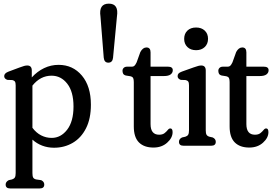

<svg xmlns="http://www.w3.org/2000/svg" viewBox="-20 -800 1504 1054"><path d="M154.5 -413V-375Q184.5 -408 222 -426Q259.5 -444 301.5 -444Q380 -444 429.5 -385.2Q479 -326.5 479 -225.5Q479 -148.5 452.2 -95.8Q425.5 -43 379.5 -16Q333.5 11 276.5 11Q242 11 211.8 -0.5Q181.5 -12 158 -33.5V150Q158 167 162 174.5Q166 182 178 185L206 189Q223 197 223 213Q223 234.5 198 234.5H36Q11 234.5 11 213Q11 198 28 189L46 185Q57 181.5 61.5 174.2Q66 167 66 150V-331.5Q66 -346 62 -352Q58 -358 48 -360.5L20.5 -361.5Q3 -367.5 3 -382Q3 -398 27 -407L86 -429Q103 -435.5 112.5 -438Q122 -440.5 129.5 -440.5Q154.5 -440.5 154.5 -413ZM263 -384.5Q201.5 -384.5 158 -330V-98.5Q179 -70.5 206 -56.8Q233 -43 263.5 -43Q314 -43 348.8 -88.2Q383.5 -133.5 383.5 -215.5Q383.5 -296.5 349.2 -340.5Q315 -384.5 263 -384.5Z M574.5 -456Q552.5 -456 549.5 -483L531.5 -709.5Q521 -780 577.5 -780Q633 -780 622 -709.5L600.5 -482.5Q597.5 -456 574.5 -456Z M695.5 -381.5 670.5 -385.5Q659 -389 655.8 -396Q652.5 -403 652.5 -411.5Q652.5 -421 659.2 -427.5Q666 -434 678 -434H705Q712.5 -434 718 -439Q723.5 -444 730 -457.5L750.5 -514.5Q764 -539.5 784 -539.5Q806.5 -539.5 806.5 -512.5V-434H902Q928.5 -434 928.5 -414.5Q928.5 -400.5 916.8 -391.5Q905 -382.5 879.5 -382.5H806.5V-119Q806.5 -60.5 853.5 -60.5Q872.5 -60.5 883.2 -69Q894 -77.5 900.8 -86.2Q907.5 -95 915 -95Q927.5 -95 927.5 -74.5Q927.5 -43.5 897.8 -16.8Q868 10 822.5 10Q771 10 742.8 -18.2Q714.5 -46.5 714.5 -106V-349.5Q714.5 -363.5 711.2 -371Q708 -378.5 695.5 -381.5Z M1056.5 -524.5Q1026.5 -524.5 1008.8 -541.8Q991 -559 991 -586.5Q991 -615 1008.8 -632Q1026.5 -649 1056.5 -649Q1086 -649 1104 -632Q1122 -615 1122 -587Q1122 -559 1104 -541.8Q1086 -524.5 1056.5 -524.5ZM1109.5 -413V-84.5Q1109.5 -68 1113.8 -60.5Q1118 -53 1129.5 -49.5L1147.5 -45.5Q1164.5 -37.5 1164.5 -21.5Q1164.5 0 1139.5 0H987.5Q962.5 0 962.5 -21.5Q962.5 -37.5 979.5 -45.5L997.5 -49.5Q1008.5 -53 1013 -60.5Q1017.5 -68 1017.5 -84.5V-331.5Q1017.5 -346 1013.5 -352Q1009.5 -358 999.5 -360.5L972.5 -361.5Q955 -367.5 955 -382Q955 -390.5 960 -396.2Q965 -402 978.5 -407L1043 -430Q1059.5 -436 1068.5 -438.2Q1077.5 -440.5 1084.5 -440.5Q1109.5 -440.5 1109.5 -413Z M1221.5 -381.5 1196.5 -385.5Q1185 -389 1181.8 -396Q1178.5 -403 1178.5 -411.5Q1178.5 -421 1185.2 -427.5Q1192 -434 1204 -434H1231Q1238.5 -434 1244 -439Q1249.5 -444 1256 -457.5L1276.5 -514.5Q1290 -539.5 1310 -539.5Q1332.5 -539.5 1332.5 -512.5V-434H1428Q1454.5 -434 1454.5 -414.5Q1454.5 -400.5 1442.8 -391.5Q1431 -382.5 1405.5 -382.5H1332.5V-119Q1332.5 -60.5 1379.5 -60.5Q1398.5 -60.5 1409.2 -69Q1420 -77.5 1426.8 -86.2Q1433.5 -95 1441 -95Q1453.5 -95 1453.5 -74.5Q1453.5 -43.5 1423.8 -16.8Q1394 10 1348.5 10Q1297 10 1268.8 -18.2Q1240.5 -46.5 1240.5 -106V-349.5Q1240.5 -363.5 1237.2 -371Q1234 -378.5 1221.5 -381.5Z"/></svg>

Font: Fraunces 144pt S100
Style: Regular
Weight: 400
Version: Version 1.000; ttfautohint (v1.8.3)